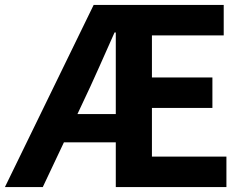

<svg xmlns="http://www.w3.org/2000/svg" viewBox="-28 -761 1000 781"><path d="M340 -410 287 -297H443V-629H438Q360 -453 340 -410ZM-8 0 353 -741H882V-617H590V-446H836V-322H590V-124H893V0H443V-182H232L146 0Z"/></svg>

Font: Swei Fan Sans CJK TC
Style: Bold
Weight: 700
Version: Version 2.130